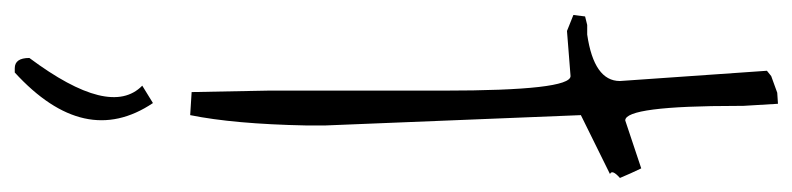

<svg xmlns="http://www.w3.org/2000/svg" viewBox="-458 -414 1089 264"><g transform="rotate(90 87.0 -281.5)"><path d="M82 -805.2 97.2 -806.2 100.1 -757.8V-751Q100.1 -596.2 120.1 -596.2L186 -618.2Q192.9 -604 199.2 -588.9Q187 -578.1 193.8 -575.2L112.8 -535.2L127 -184.1V-157.2Q125 -58.1 112.8 2L81.1 0L79.1 -105V-272V-346.2Q79.1 -521 59.1 -521L-2.9 -516.1L-24.9 -524.9L-22.9 -541L-11.2 -543.9H2Q65.9 -553.2 65.9 -588.9L51.8 -791L59.1 -796.9ZM96.2 53.2Q159.2 147 54.2 243.2H48.3Q34.2 243.2 34.2 223.1Q117.2 111.8 72.3 67.9Z"/></g></svg>

Font: Loved by the King
Style: Regular
Weight: 400
Designer: Kimberly Geswein
Foundry: Kimberly Geswein
Version: Version 1.002 2006